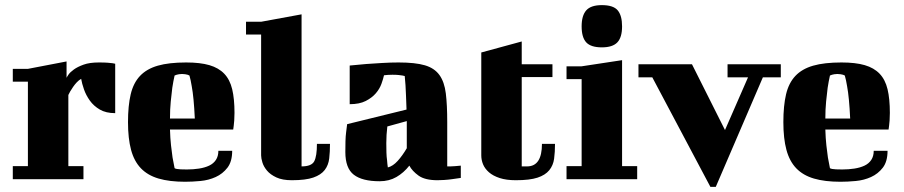

<svg xmlns="http://www.w3.org/2000/svg" viewBox="-20 -700 3531 750"><path d="M30 -431H89L240 -460V-396Q241 -399 247.5 -408.5Q254 -418 268.5 -428.5Q283 -439 306.5 -447.5Q330 -456 366 -456Q388 -456 400.5 -455Q413 -454 420 -453Q428 -452 430 -451V-258Q394 -258 370 -272Q346 -286 331 -307Q316 -328 308 -351Q300 -374 297 -392Q288 -387 280 -378.5Q272 -370 265.5 -360.5Q259 -351 254 -342.5Q249 -334 247 -329V-51H306V0H30V-51H89V-381H30Z M707 -456Q762 -456 798 -445.5Q834 -435 856 -412Q878 -389 887 -351.5Q896 -314 896 -259Q896 -242 895 -229.5Q894 -217 893 -209Q892 -199 891 -194H644Q645 -160 648 -132.5Q651 -105 654 -85Q658 -61 662 -43Q665 -41 671 -40Q676 -39 685.5 -38.5Q695 -38 710 -38Q735 -38 757.5 -41.5Q780 -45 797 -53Q814 -61 823.5 -75.5Q833 -90 833 -111H887Q887 -69 868.5 -45Q850 -21 822.5 -8.5Q795 4 763 7Q731 10 703 10Q642 10 599.5 -2.5Q557 -15 530.5 -42.5Q504 -70 492 -114.5Q480 -159 480 -223Q480 -287 490.5 -331.5Q501 -376 527 -403.5Q553 -431 596.5 -443.5Q640 -456 707 -456ZM662 -405Q657 -383 653 -357Q650 -334 647 -303.5Q644 -273 644 -237H741Q739 -279 736 -310.5Q733 -342 729 -363Q725 -388 720 -405Q717 -406 713 -408Q709 -409 703.5 -410Q698 -411 691 -411Q684 -411 679 -410Q674 -409 670 -408Q666 -406 662 -405Z M941 -615H1000L1158 -644V-50Q1197 -50 1207.5 -70Q1218 -90 1218 -138H1269Q1269 -107 1266 -81Q1263 -55 1248.5 -36Q1234 -17 1204 -6.5Q1174 4 1120 4Q1083 4 1059.5 -7Q1036 -18 1023 -33.5Q1010 -49 1005 -65.5Q1000 -82 1000 -93V-565H941Z M1727 -50H1740Q1749 -50 1758 -51L1780 -53V-5Q1762 -2 1745 0Q1731 2 1715 3Q1699 4 1689 4Q1640 4 1615 -14Q1590 -32 1579 -53Q1557 -25 1528.5 -8.5Q1500 8 1463 8Q1395 8 1362 -17.5Q1329 -43 1329 -106Q1329 -128 1329.5 -148Q1330 -168 1332 -183Q1334 -201 1336 -215L1568 -272Q1567 -301 1566 -325.5Q1565 -350 1564 -367Q1562 -387 1561 -403Q1558 -404 1552 -405Q1547 -406 1537 -407Q1527 -408 1513 -408Q1504 -408 1496 -407.5Q1488 -407 1480 -406Q1477 -392 1470 -372.5Q1463 -353 1448 -335.5Q1433 -318 1408.5 -305.5Q1384 -293 1346 -293V-444Q1378 -447 1411 -450Q1440 -452 1473 -454Q1506 -456 1537 -456Q1602 -456 1639.5 -445Q1677 -434 1696.5 -407Q1716 -380 1721.5 -335Q1727 -290 1727 -223ZM1495 -46Q1515 -51 1533.5 -71.5Q1552 -92 1569 -121V-227L1493 -206Q1491 -190 1490 -173.5Q1489 -157 1489 -141Q1489 -121 1489.5 -104Q1490 -87 1492 -74Q1493 -59 1495 -46Z M1860 -495 2018 -538V-449H2138V-399H2018V-50H2039Q2097 -50 2097 -138H2148Q2148 -106 2144.5 -80Q2141 -54 2125.5 -35Q2110 -16 2079.5 -6Q2049 4 1995 4Q1958 4 1932 -4.5Q1906 -13 1890 -27Q1874 -41 1867 -58Q1860 -75 1860 -93Z M2193 -441H2252L2410 -465V-51H2469V0H2193V-51H2252V-391H2193ZM2252 -597Q2252 -639 2270 -659.5Q2288 -680 2331 -680Q2376 -680 2393 -659.5Q2410 -639 2410 -597Q2410 -554 2391.5 -534.5Q2373 -515 2331 -515Q2288 -515 2270 -534.5Q2252 -554 2252 -597Z M2474 -449H2683L2812 -192L2902 -398H2822V-449H3030V-398H2960L2776 30H2755L2528 -398H2474Z M3267 -456Q3322 -456 3358 -445.5Q3394 -435 3416 -412Q3438 -389 3447 -351.5Q3456 -314 3456 -259Q3456 -242 3455 -229.5Q3454 -217 3453 -209Q3452 -199 3451 -194H3204Q3205 -160 3208 -132.5Q3211 -105 3214 -85Q3218 -61 3222 -43Q3225 -41 3231 -40Q3236 -39 3245.5 -38.5Q3255 -38 3270 -38Q3295 -38 3317.5 -41.5Q3340 -45 3357 -53Q3374 -61 3383.5 -75.5Q3393 -90 3393 -111H3447Q3447 -69 3428.5 -45Q3410 -21 3382.5 -8.5Q3355 4 3323 7Q3291 10 3263 10Q3202 10 3159.5 -2.5Q3117 -15 3090.5 -42.5Q3064 -70 3052 -114.5Q3040 -159 3040 -223Q3040 -287 3050.5 -331.5Q3061 -376 3087 -403.5Q3113 -431 3156.5 -443.5Q3200 -456 3267 -456ZM3222 -405Q3217 -383 3213 -357Q3210 -334 3207 -303.5Q3204 -273 3204 -237H3301Q3299 -279 3296 -310.5Q3293 -342 3289 -363Q3285 -388 3280 -405Q3277 -406 3273 -408Q3269 -409 3263.5 -410Q3258 -411 3251 -411Q3244 -411 3239 -410Q3234 -409 3230 -408Q3226 -406 3222 -405Z"/></svg>

Font: Bigshot One
Style: Regular
Weight: 400
Designer: Gesine Todt
Foundry: Gesine Todt
Version: Version 1.001